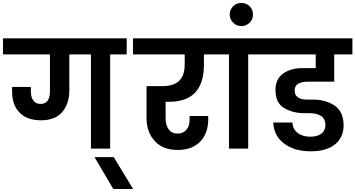

<svg xmlns="http://www.w3.org/2000/svg" viewBox="-41 -997 2384 1288"><path d="M-21 -740C-21 -740 -21 -632 -21 -632C-21 -632 294 -632 294 -632C294 -632 294 -384 294 -384C294 -384 294 -384 294 -384C294 -328 273 -300 231 -300C231 -300 231 -300 231 -300C208 -300 192 -308 182 -324C171 -339 166 -359 166 -383C166 -383 166 -414 166 -414C166 -414 41 -414 41 -414C41 -414 41 -414 41 -414C40 -407 40 -397 40 -383C40 -383 40 -383 40 -383C40 -322 57 -275 91 -241C124 -207 172 -190 234 -190C234 -190 234 -190 234 -190C298 -190 346 -209 377 -246C408 -283 424 -331 424 -390C424 -390 424 -632 424 -632C424 -632 569 -632 569 -632C569 -632 569 0 569 0C569 0 698 0 698 0C698 0 698 -632 698 -632C698 -632 809 -632 809 -632C809 -632 809 -740 809 -740C809 -740 -21 -740 -21 -740Z M852 271C852 271 722 57 722 57C722 57 593 57 593 57C593 57 719 271 719 271C719 271 852 271 852 271Z M1092 -314C1092 -314 1092 -314 1092 -314C1249 -314 1327 -397 1327 -563C1327 -563 1327 -632 1327 -632C1327 -632 1425 -632 1425 -632C1425 -632 1425 -740 1425 -740C1425 -740 851 -740 851 -740C851 -740 851 -632 851 -632C851 -632 1198 -632 1198 -632C1198 -632 1198 -563 1198 -563C1198 -563 1198 -563 1198 -563C1198 -516 1186 -480 1162 -456C1137 -431 1098 -419 1045 -419C1045 -419 942 -419 942 -419C942 -419 942 -207 942 -207C942 -207 942 -207 942 -207C942 -143 960 -91 997 -51C1033 -11 1085 9 1153 9C1153 9 1153 9 1153 9C1216 9 1266 -10 1302 -47C1338 -84 1356 -135 1356 -198C1356 -198 1356 -198 1356 -198C1356 -206 1356 -213 1355 -219C1355 -219 1231 -219 1231 -219C1231 -219 1231 -194 1231 -194C1231 -194 1231 -194 1231 -194C1231 -166 1224 -144 1210 -127C1195 -110 1176 -101 1151 -101C1151 -101 1151 -101 1151 -101C1124 -101 1104 -110 1091 -129C1077 -147 1070 -171 1070 -201C1070 -201 1070 -314 1070 -314C1070 -314 1092 -314 1092 -314Z M1624 0C1624 0 1624 -632 1624 -632C1624 -632 1735 -632 1735 -632C1735 -632 1735 -740 1735 -740C1735 -740 1384 -740 1384 -740C1384 -740 1384 -632 1384 -632C1384 -632 1495 -632 1495 -632C1495 -632 1495 0 1495 0C1495 0 1624 0 1624 0Z M1656 -899C1656 -899 1656 -899 1656 -899C1656 -921 1649 -940 1634 -955C1619 -970 1600 -977 1578 -977C1578 -977 1578 -977 1578 -977C1556 -977 1538 -970 1523 -955C1508 -940 1500 -921 1500 -899C1500 -899 1500 -899 1500 -899C1500 -878 1508 -860 1523 -845C1538 -830 1556 -822 1578 -822C1578 -822 1578 -822 1578 -822C1600 -822 1619 -830 1634 -845C1649 -860 1656 -878 1656 -899Z M2023 -449C2023 -449 2201 -449 2201 -449C2201 -449 2201 -632 2201 -632C2201 -632 2323 -632 2323 -632C2323 -632 2323 -740 2323 -740C2323 -740 1713 -740 1713 -740C1713 -740 1713 -632 1713 -632C1713 -632 2077 -632 2077 -632C2077 -632 2077 -540 2077 -540C2077 -540 1989 -540 1989 -540C1989 -540 1989 -540 1989 -540C1936 -540 1893 -528 1859 -504C1824 -479 1807 -442 1807 -393C1807 -393 1807 -393 1807 -393C1807 -336 1826 -296 1864 -273C1902 -250 1947 -238 1998 -238C1998 -238 2035 -238 2035 -238C2035 -238 2035 -238 2035 -238C2067 -238 2093 -232 2113 -219C2132 -206 2142 -185 2142 -157C2142 -157 2142 -157 2142 -157C2142 -134 2133 -115 2116 -101C2098 -87 2073 -80 2041 -80C2041 -80 2041 -80 2041 -80C2005 -80 1976 -89 1955 -106C1933 -123 1922 -146 1921 -175C1921 -175 1792 -175 1792 -175C1792 -175 1792 -175 1792 -175C1795 -115 1819 -68 1865 -34C1911 1 1971 18 2045 18C2045 18 2045 18 2045 18C2115 18 2169 2 2207 -29C2245 -60 2264 -103 2264 -156C2264 -156 2264 -156 2264 -156C2264 -216 2244 -260 2205 -288C2165 -315 2116 -329 2059 -329C2059 -329 2014 -329 2014 -329C2014 -329 2014 -329 2014 -329C1991 -329 1973 -334 1958 -344C1943 -353 1936 -368 1936 -389C1936 -389 1936 -389 1936 -389C1936 -411 1944 -427 1961 -436C1978 -445 1998 -449 2023 -449Z"/></svg>

Font: Girnar Poppins
Style: SemiBold
Weight: 500
Designer: Ninad Kale (Devanagari), Jonny Pinhorn (Latin)
Foundry: Indian Type Foundry
Version: ""